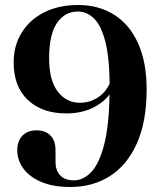

<svg xmlns="http://www.w3.org/2000/svg" viewBox="-20 -733 640 766"><path d="M261 13Q192 13 145 -7Q98 -27 73.5 -60.2Q49 -93.5 49 -133Q49 -170.5 69.5 -191.8Q90 -213 126 -213Q161 -213 181.2 -192.5Q201.5 -172 201.5 -133V-86.5Q201.5 -54 219.8 -33.8Q238 -13.5 274.5 -13.5Q312.5 -13.5 344 -46.5Q375.5 -79.5 395.2 -154.8Q415 -230 417 -356.5Q391.5 -322 346.8 -301.2Q302 -280.5 244 -280.5Q148.5 -280.5 91.5 -333.8Q34.5 -387 34.5 -484Q34.5 -551.5 66.8 -603.2Q99 -655 156.8 -684Q214.5 -713 291.5 -713Q374.5 -713 436 -673.8Q497.5 -634.5 531.2 -559.5Q565 -484.5 565 -376.5Q565 -248 526.2 -161.2Q487.5 -74.5 419 -30.8Q350.5 13 261 13ZM176 -500.5Q176 -413 210.2 -368Q244.5 -323 299 -323Q337.5 -323 369.8 -343.8Q402 -364.5 417.5 -400Q416 -509 399 -571.5Q382 -634 353.8 -660.5Q325.5 -687 290.5 -687Q238.5 -687 207.2 -641Q176 -595 176 -500.5Z"/></svg>

Font: Fraunces 72pt S000 SemiBold
Style: Regular
Weight: 600
Version: Version 1.000; ttfautohint (v1.8.3)